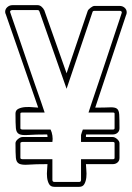

<svg xmlns="http://www.w3.org/2000/svg" viewBox="-54 -722 512 744"><path d="M6 -167Q6 -175 15.5 -183Q25 -191 33 -191H130V-197L129 -198V-201Q82 -201 56.5 -199Q31 -197 20 -202.5Q9 -208 7.5 -225.5Q6 -243 6 -282Q6 -295 17.5 -300.5Q29 -306 44 -307Q59 -308 73.5 -306.5Q88 -305 94 -305Q63 -396 31 -486.5Q-1 -577 -32 -668V-667Q-34 -673 -34 -676Q-34 -687 -25.5 -694.5Q-17 -702 -6 -702H92Q100 -702 107 -696Q114 -690 117 -683V-684L204 -438L286 -680Q288 -685 297 -692Q306 -699 312 -699H410Q421 -699 429 -692Q437 -685 437 -674Q437 -670 435 -664V-665L315 -305Q352 -305 371.5 -306Q391 -307 399 -301Q407 -295 408 -278Q409 -261 409 -225Q409 -214 401.5 -207.5Q394 -201 383 -201H280Q279 -199 279 -196Q279 -193 279 -191H383Q391 -191 400 -183Q409 -175 409 -167V-110Q409 -99 401.5 -92.5Q394 -86 383 -86H279Q279 -78 280.5 -63.5Q282 -49 280.5 -34.5Q279 -20 273 -9Q267 2 253 2H157Q142 2 136 -9Q130 -20 128.5 -34.5Q127 -49 128.5 -63.5Q130 -78 130 -86Q82 -86 57 -84Q32 -82 20.5 -87.5Q9 -93 7.5 -110.5Q6 -128 6 -167ZM25 -110Q25 -107 28 -106Q31 -105 33 -105H149V-25Q149 -17 157 -17H253Q260 -17 260 -25V-105H383Q390 -105 390 -110V-167Q390 -172 383 -172H260V-199Q260 -200 263 -209Q266 -218 267 -220H383Q390 -220 390 -225V-282Q390 -286 383 -286H289Q291 -293 301.5 -324Q312 -355 326.5 -398Q341 -441 357 -489Q373 -537 386.5 -578Q400 -619 409 -645.5Q418 -672 418 -673Q418 -680 410 -680H312Q305 -680 304 -674L204 -378L99 -677Q97 -683 92 -683H-6Q-9 -683 -12 -681.5Q-15 -680 -15 -676Q-15 -675 -5.5 -648Q4 -621 18 -580Q32 -539 48.5 -490.5Q65 -442 80 -399Q95 -356 106 -324.5Q117 -293 119 -286H33Q31 -286 28 -285.5Q25 -285 25 -282V-225Q25 -222 28 -221Q31 -220 33 -220H142Q147 -210 149 -196.5Q151 -183 149 -172H33Q31 -172 28 -171Q25 -170 25 -167Z"/></svg>

Font: RonaldsonGothicLicht
Style: Regular
Weight: 400
Designer: Mr. Robertson for MacKellar, Smiths & Jordan Co. Philadelphia
Foundry: CAT-Fonts Peter Wiegel
Version: 1.000